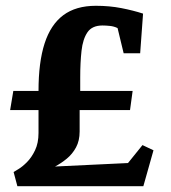

<svg xmlns="http://www.w3.org/2000/svg" viewBox="-20 -643 590 663"><path d="M40 0 27 -49Q30 -51 43.5 -59Q57 -67 73 -83Q89 -99 101 -124Q113 -149 113 -184V-263H15L26 -329H113Q113 -428 134 -493Q155 -558 198.5 -590.5Q242 -623 311 -623Q358 -623 399 -615Q440 -607 474 -596L464 -459H407L386 -546Q374 -552 359.5 -553.5Q345 -555 334 -555Q298 -555 282 -531.5Q266 -508 261.5 -467.5Q257 -427 257 -375V-329H438L429 -263H255V-189Q255 -157 242.5 -134Q230 -111 210.5 -95Q191 -79 170 -68L422 -80L472 -142L510 -124L475 0Z"/></svg>

Font: Manuale ExtraBold
Style: Regular
Weight: 800
Version: Version 1.002